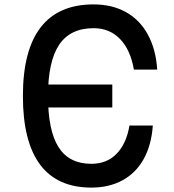

<svg xmlns="http://www.w3.org/2000/svg" viewBox="-20 -836 790 872"><path d="M180 -348V-452H490V-348ZM84 -400Q84 -607 164.5 -711.5Q245 -816 405 -816Q489 -816 552 -781Q615 -746 651.5 -679Q688 -612 694 -520H588Q573 -609 525.5 -658.5Q478 -708 405 -708Q299 -708 248.5 -632.5Q198 -557 198 -400Q198 -243 246 -167.5Q294 -92 395 -92Q465 -92 509.5 -137.5Q554 -183 568 -266H674Q668 -178 633 -114.5Q598 -51 537 -17.5Q476 16 395 16Q240 16 162 -88.5Q84 -193 84 -400Z"/></svg>

Font: Martian Mono VF sWd Rg
Style: Regular
Weight: 400
Width: 6
Monospace: yes
Designer: Roman Shamin
Foundry: Evil Martians
Version: Version 1.100